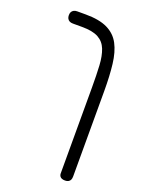

<svg xmlns="http://www.w3.org/2000/svg" viewBox="-140 -644 635 859"><g transform="rotate(20 177.5 -215.0)"><path d="M282 150Q273 150 266.5 147.5Q260 145 256.5 139.5Q253 134 253 127V-283Q253 -342 250.5 -386.5Q248 -431 236 -461.5Q224 -492 196.5 -507Q169 -522 118 -522H75Q65 -522 58.5 -525.5Q52 -529 48.5 -535.5Q45 -542 45 -551Q45 -561 48.5 -567Q52 -573 58.5 -576.5Q65 -580 74 -580H115Q180 -580 219 -561Q258 -542 277.5 -505Q297 -468 303.5 -413Q310 -358 310 -286V120Q310 130 307 136.5Q304 143 297.5 146.5Q291 150 282 150Z"/></g></svg>

Font: Fredoka Condensed Light
Style: Regular
Weight: 300
Width: 3
Designer: Ben Nathan
Foundry: Milena B. Brandão, Ben Nathan
Version: Version 2.001